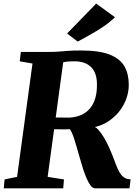

<svg xmlns="http://www.w3.org/2000/svg" viewBox="-24 -1026 755 1046"><path d="M-3.5 0 1 -48.5 69 -62.5 153 -680 83.5 -692 89.5 -743H240Q272.5 -743 296.5 -745Q320.5 -747 348 -749Q375.5 -751 417 -751Q517 -751 573.8 -728.5Q630.5 -706 654 -664.5Q677.5 -623 677.5 -564.5Q677.5 -505 647 -451Q616.5 -397 563.2 -363Q510 -329 440.5 -328L479.5 -337Q495 -337.5 511.2 -319.8Q527.5 -302 543 -275.5Q558.5 -249 570.5 -222.5Q582.5 -196 589 -178.5Q599 -153 607.5 -130Q616 -107 626.2 -88.8Q636.5 -70.5 651 -60Q665.5 -49.5 687.5 -49L681.5 0H493.5Q481.5 0 469.8 -15.2Q458 -30.5 448 -53.8Q438 -77 430 -101Q419.5 -134.5 409.5 -169.8Q399.5 -205 390.2 -236.8Q381 -268.5 372.5 -291.2Q364 -314 356 -322.5Q352.5 -322 341.2 -321.5Q330 -321 315 -321.2Q300 -321.5 285.5 -321.8Q271 -322 261 -322L267.5 -386.5Q276 -386 289.2 -385.8Q302.5 -385.5 316.5 -385.5Q330.5 -385.5 342 -385.2Q353.5 -385 357.5 -385.5Q393.5 -388 421.2 -401Q449 -414 468 -437.5Q487 -461 496.2 -495.2Q505.5 -529.5 504 -574.5Q502 -633 470.2 -662.5Q438.5 -692 382 -692Q372.5 -692 357.5 -691.5Q342.5 -691 326.2 -688Q310 -685 297 -678L324.5 -717L235.5 -62.5L324.5 -48.5L320.5 0ZM399.5 -799.5 341.5 -843.5 500 -1006.5 602.5 -932Q568.5 -900 531.8 -876Q495 -852 461 -833.5Q427 -815 399.5 -799.5Z"/></svg>

Font: Merriweather 28pt Black
Style: Italic
Weight: 900
Italic angle: -7.8°
Version: Version 2.101